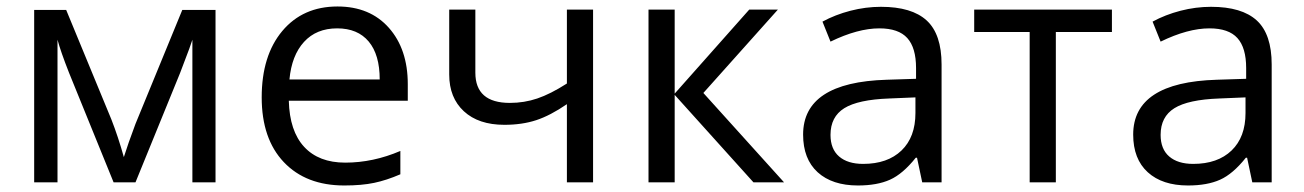

<svg xmlns="http://www.w3.org/2000/svg" viewBox="-20 -565 4042 595"><path d="M363.8 -78.1 378.9 -123.5 399.9 -181.2 544.9 -534.2H647.9V0H576.2V-441.9L566.4 -413.6L538.1 -338.9L399.9 0H332L193.8 -339.8Q168 -405.3 158.2 -441.9V0H85.9V-534.2H185.1L325.2 -194.8Q346.2 -141.1 363.8 -78.1Z M1046.9 9.8Q928.2 9.8 859.6 -62.5Q791 -134.8 791 -263.2Q791 -392.6 854.7 -468.8Q918.5 -544.9 1025.9 -544.9Q1126.5 -544.9 1185.1 -478.8Q1243.7 -412.6 1243.7 -304.2V-252.9H875Q877.4 -158.7 922.6 -109.9Q967.8 -61 1049.8 -61Q1136.2 -61 1220.7 -97.2V-24.9Q1177.7 -6.3 1139.4 1.7Q1101.1 9.8 1046.9 9.8ZM1024.9 -477.1Q960.4 -477.1 922.1 -435.1Q883.8 -393.1 877 -318.8H1156.7Q1156.7 -395.5 1122.6 -436.3Q1088.4 -477.1 1024.9 -477.1Z M1453.1 -535.2V-339.8Q1453.1 -246.1 1560.1 -246.1Q1604.5 -246.1 1645 -259.8Q1685.5 -273.4 1736.8 -306.2V-535.2H1817.9V0H1736.8V-242.2Q1685.5 -207 1641.8 -192.6Q1598.1 -178.2 1543 -178.2Q1462.9 -178.2 1417.5 -220.2Q1372.1 -262.2 1372.1 -334V-535.2Z M2301.8 -535.2H2390.6L2159.7 -276.9L2409.7 0H2314.9L2070.8 -271V0H1989.7V-535.2H2070.8V-274.9Z M2837.9 0 2821.8 -76.2H2817.9Q2777.8 -25.9 2738 -8.1Q2698.2 9.8 2638.7 9.8Q2559.1 9.8 2513.9 -31.2Q2468.8 -72.3 2468.8 -147.9Q2468.8 -310.1 2728 -317.9L2818.8 -320.8V-354Q2818.8 -417 2791.7 -447Q2764.6 -477.1 2705.1 -477.1Q2638.2 -477.1 2553.7 -436L2528.8 -498Q2568.4 -519.5 2615.5 -531.7Q2662.6 -543.9 2710 -543.9Q2805.7 -543.9 2851.8 -501.5Q2897.9 -459 2897.9 -365.2V0ZM2654.8 -57.1Q2730.5 -57.1 2773.7 -98.6Q2816.9 -140.1 2816.9 -214.8V-263.2L2735.8 -259.8Q2639.2 -256.3 2596.4 -229.7Q2553.7 -203.1 2553.7 -147Q2553.7 -103 2580.3 -80.1Q2606.9 -57.1 2654.8 -57.1Z M3425.8 -465.8H3252V0H3170.9V-465.8H2999V-535.2H3425.8Z M3860.8 0 3844.7 -76.2H3840.8Q3800.8 -25.9 3761 -8.1Q3721.2 9.8 3661.6 9.8Q3582 9.8 3536.9 -31.2Q3491.7 -72.3 3491.7 -147.9Q3491.7 -310.1 3751 -317.9L3841.8 -320.8V-354Q3841.8 -417 3814.7 -447Q3787.6 -477.1 3728 -477.1Q3661.1 -477.1 3576.7 -436L3551.8 -498Q3591.3 -519.5 3638.4 -531.7Q3685.5 -543.9 3732.9 -543.9Q3828.6 -543.9 3874.8 -501.5Q3920.9 -459 3920.9 -365.2V0ZM3677.7 -57.1Q3753.4 -57.1 3796.6 -98.6Q3839.8 -140.1 3839.8 -214.8V-263.2L3758.8 -259.8Q3662.1 -256.3 3619.4 -229.7Q3576.7 -203.1 3576.7 -147Q3576.7 -103 3603.3 -80.1Q3629.9 -57.1 3677.7 -57.1Z"/></svg>

Font: f06252833
Style: Regular
Weight: 400
Foundry: Ascender Corporation
Version: Version 1.10